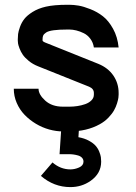

<svg xmlns="http://www.w3.org/2000/svg" viewBox="-20 -532 565 795"><path d="M267.6 -409.7H257.8Q223.6 -409.7 202.1 -406.7Q180.7 -403.8 171.1 -397.5Q161.6 -391.1 158.9 -385Q156.2 -378.9 156.2 -369.6V-364.3Q156.2 -359.4 174.3 -353L387.2 -267.6Q427.7 -251 449.5 -219Q471.2 -187 471.2 -147V-140.1Q471.2 -134.8 470.2 -127Q469.2 -119.1 464.6 -104Q460 -88.9 452.1 -75Q444.3 -61 429 -44.9Q413.6 -28.8 393.1 -17.6Q339.4 12.2 267.6 12.2H240.7Q212.9 12.2 183.8 4.2Q154.8 -3.9 128.7 -19.5Q102.5 -35.2 82 -56.4Q61.5 -77.6 49.3 -105.7Q37.1 -133.8 37.1 -164.6H139.6Q139.6 -140.6 167.2 -115.5Q194.8 -90.3 240.7 -90.3H267.6Q283.7 -90.3 300.3 -92.8Q316.9 -95.2 332.8 -100.8Q348.6 -106.4 358.6 -116.5Q368.7 -126.5 368.7 -140.1V-147Q368.7 -164.6 349.1 -172.9L138.2 -257.3Q115.7 -266.1 99.1 -279.8Q82.5 -293.5 74.2 -305.7Q65.9 -317.9 60.8 -331.5Q55.7 -345.2 54.7 -352.1Q53.7 -358.9 53.7 -363.8V-369.6Q53.7 -380.4 54.9 -391.1Q56.2 -401.9 62.7 -420.4Q69.3 -439 80.8 -453.6Q92.3 -468.3 115.2 -482.7Q138.2 -497.1 169.9 -504.4Q204.1 -512.2 257.8 -512.2H267.6Q284.7 -512.2 305.2 -508.8Q325.7 -505.4 354.2 -494.1Q382.8 -482.9 406.2 -464.6Q429.7 -446.3 448.2 -412.8Q466.8 -379.4 471.2 -335.4H368.7Q365.7 -356 354.2 -371.3Q342.8 -386.7 326.9 -394.5Q311 -402.3 295.9 -406Q280.8 -409.7 267.6 -409.7ZM325.7 137.2Q325.7 127.9 319.6 121.3Q313.5 114.7 303.5 111.8Q293.5 108.9 284.4 107.7Q275.4 106.4 265.6 106.4H226.6L233.4 3.9V-3.4H306.6V6.8L304.7 36.1Q329.6 40.5 347.9 50.5Q366.2 60.5 375.7 71.3Q385.3 82 390.9 95.9Q396.5 109.9 397.7 118.9Q398.9 127.9 398.9 137.2Q398.9 186.5 354.5 217.3Q317.9 242.7 271.5 242.7Q203.1 242.7 149.4 196.3L197.3 140.6Q230.5 169.4 271.5 169.4Q289.6 169.4 307.6 161.4Q325.7 153.3 325.7 137.2Z"/></svg>

Font: Anka/Coder Condensed
Style: Bold
Weight: 700
Width: 4
Monospace: yes
Version: Version 001.100